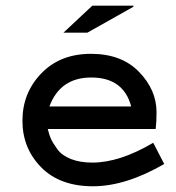

<svg xmlns="http://www.w3.org/2000/svg" viewBox="-20 -647 626 681"><path d="M523.4 -140.6 562.5 -65.4Q425.8 13.7 309.6 13.7Q192.4 13.7 126 -53.7Q59.6 -121.1 59.6 -218.8Q59.6 -317.4 126.5 -386.7Q193.4 -456.1 302.7 -456.1Q411.1 -456.1 473.1 -392.1Q535.2 -328.1 535.2 -249Q535.2 -215.8 532.2 -189.5H149.4Q154.3 -168.9 160.6 -154.8Q167 -140.6 183.1 -118.2Q199.2 -95.7 231.4 -83Q263.7 -70.3 307.6 -70.3Q404.3 -70.3 523.4 -140.6ZM155.3 -269.5H445.3Q418 -372.1 303.7 -372.1Q193.4 -372.1 155.3 -269.5ZM453.1 -623 290 -531.2H205.1L307.6 -627H453.1Z"/></svg>

Font: Thabit-Bold
Style: Bold
Weight: 700
Designer: Regenerated by Nadim Shaikli
Foundry: MAK Alagha
Version: 0.01